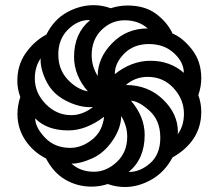

<svg xmlns="http://www.w3.org/2000/svg" viewBox="-20 -728 868 762"><path d="M475.1 14.2Q441.4 14.2 407.7 2.4Q375.5 12.7 343.3 12.7Q287.6 12.7 240.2 -14.4Q192.9 -41.5 162.6 -99.1Q111.3 -125 80.3 -171.6Q49.3 -218.3 49.3 -275.4Q49.3 -308.6 60.5 -343.3Q48.8 -375 48.8 -407.2Q48.8 -470.7 82.8 -518.3Q116.7 -565.9 164.1 -590.8Q193.8 -650.4 245.6 -679Q297.4 -707.5 352.1 -707.5Q385.7 -707.5 419.4 -695.3Q452.6 -706.1 486.3 -706.1Q555.2 -706.1 599.6 -672.9Q644 -639.6 665 -594.7Q705.1 -578.6 741.9 -531.5Q778.8 -484.4 778.8 -417.5Q778.8 -384.3 767.1 -350.6Q778.8 -317.9 778.8 -284.2Q778.8 -168.5 664.6 -103Q634.3 -45.9 582.3 -15.9Q530.3 14.2 475.1 14.2ZM328.6 -365.2Q273.9 -429.2 273.9 -502Q273.9 -595.7 337.4 -647.9L331.5 -648.4Q288.1 -648.4 249.8 -610.6Q211.4 -572.8 211.4 -511.7Q211.4 -453.1 247.3 -413.8Q283.2 -374.5 328.6 -365.2ZM367.7 -426.3Q367.7 -498 425 -556.6Q482.4 -615.2 566.4 -615.2Q529.3 -647.5 475.1 -647.5Q421.9 -647.5 382.8 -608.9Q343.8 -570.3 343.8 -508.8Q343.8 -465.3 367.7 -426.3ZM262.7 -271Q307.6 -271 349.1 -303.2L337.9 -302.7Q291 -302.7 240.2 -329.1Q189.5 -355.5 165.3 -402.8Q141.1 -450.2 141.1 -490.2L141.6 -496.6Q118.2 -462.9 118.2 -416.5Q118.2 -359.4 161.4 -315.2Q204.6 -271 262.7 -271ZM435.5 -433.6Q502.4 -486.8 577.6 -486.8Q654.8 -486.8 709.5 -439Q709.5 -481.4 670.2 -517.3Q630.9 -553.2 571.3 -553.2Q510.7 -553.2 473.1 -515.4Q435.5 -477.5 435.5 -433.6ZM258.8 -141.1Q304.2 -141.1 345.5 -173.8Q386.7 -206.5 393.1 -264.6Q321.3 -210.4 251.5 -210.4Q166 -210.4 119.6 -258.3Q120.1 -222.2 158.7 -181.6Q197.3 -141.1 258.8 -141.1ZM685.5 -195.3Q710 -229 710 -276.4Q710 -333.5 668.9 -378.2Q627.9 -422.9 566.4 -422.9Q516.6 -422.9 479.5 -390.6Q567.4 -390.6 626.7 -333.5Q686 -276.4 686 -204.6ZM490.7 -45.4Q536.6 -45.4 576.4 -80.6Q616.2 -115.7 616.2 -181.6Q616.2 -250 573.2 -288.6Q530.3 -327.1 500 -328.1Q554.2 -264.6 554.2 -192.4Q554.2 -97.7 490.7 -45.4ZM353 -46.4Q401.9 -46.4 443.4 -85Q484.9 -123.5 484.9 -185.5Q484.9 -229 460.9 -267.6Q460.9 -220.2 427 -170.4Q393.1 -120.6 346.2 -99.6Q299.3 -78.6 266.6 -78.6H263.7Q299.3 -46.4 353 -46.4Z"/></svg>

Font: Bainsley
Style: Bold
Weight: 700
Designer: Paul James MIller
Foundry: High-Logic / Made with FontCreator
Version: Version 1.411;March 28, 2021;FontCreator 13.0.0.2683 64-bit